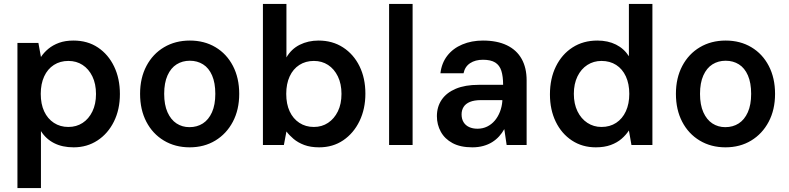

<svg xmlns="http://www.w3.org/2000/svg" viewBox="-20 -740 4028 980"><path d="M69 220V-521H176L189 -449Q204 -472 227 -491Q250 -510 281.5 -521.5Q313 -533 355 -533Q427 -533 480 -497.5Q533 -462 562.5 -400.5Q592 -339 592 -260Q592 -181 561.5 -119.5Q531 -58 477.5 -23Q424 12 356 12Q298 12 256 -9.5Q214 -31 189 -71V220ZM329 -92Q370 -92 401.5 -112.5Q433 -133 451.5 -171Q470 -209 470 -260Q470 -312 451.5 -350Q433 -388 401.5 -408.5Q370 -429 329 -429Q287 -429 255 -408.5Q223 -388 205.5 -350Q188 -312 188 -261Q188 -209 205.5 -171.5Q223 -134 255 -113Q287 -92 329 -92Z M948 12Q874 12 816.5 -22.5Q759 -57 727 -118.5Q695 -180 695 -261Q695 -342 727.5 -403.5Q760 -465 817.5 -499Q875 -533 949 -533Q1023 -533 1080 -499Q1137 -465 1169 -403.5Q1201 -342 1201 -261Q1201 -180 1168.5 -118.5Q1136 -57 1079 -22.5Q1022 12 948 12ZM947 -91Q986 -91 1015.5 -110Q1045 -129 1062 -167Q1079 -205 1079 -261Q1079 -317 1062.5 -355Q1046 -393 1016.5 -411.5Q987 -430 949 -430Q911 -430 881.5 -411.5Q852 -393 835 -355Q818 -317 818 -261Q818 -205 835 -167Q852 -129 881 -110Q910 -91 947 -91Z M1609 12Q1565 12 1533 0Q1501 -12 1478.5 -31Q1456 -50 1442 -69L1429 0H1322V-720H1442V-447Q1467 -490 1510 -511.5Q1553 -533 1606 -533Q1677 -533 1731 -498Q1785 -463 1815 -402Q1845 -341 1845 -262Q1845 -184 1815 -122Q1785 -60 1732 -24Q1679 12 1609 12ZM1582 -92Q1623 -92 1654.5 -113Q1686 -134 1704.5 -171.5Q1723 -209 1723 -261Q1723 -312 1704.5 -350Q1686 -388 1654.5 -408.5Q1623 -429 1582 -429Q1540 -429 1508 -408.5Q1476 -388 1458.5 -350Q1441 -312 1441 -261Q1441 -209 1458.5 -171.5Q1476 -134 1508 -113Q1540 -92 1582 -92Z M1966 0V-720H2086V0Z M2391 12Q2330 12 2290 -9.5Q2250 -31 2230 -67.5Q2210 -104 2210 -147Q2210 -195 2234.5 -231Q2259 -267 2306.5 -287Q2354 -307 2423 -307H2548Q2548 -350 2539 -378.5Q2530 -407 2507.5 -421Q2485 -435 2445 -435Q2406 -435 2379.5 -417.5Q2353 -400 2346 -366H2228Q2234 -418 2263 -455.5Q2292 -493 2339.5 -513Q2387 -533 2445 -533Q2517 -533 2567 -509Q2617 -485 2642.5 -439.5Q2668 -394 2668 -330V0H2566L2554 -81Q2543 -61 2527.5 -44Q2512 -27 2492 -14.5Q2472 -2 2446.5 5Q2421 12 2391 12ZM2417 -83Q2444 -83 2466.5 -94Q2489 -105 2505.5 -124.5Q2522 -144 2532 -170Q2542 -196 2544 -224V-229H2436Q2401 -229 2379 -220Q2357 -211 2346.5 -194.5Q2336 -178 2336 -156Q2336 -133 2346 -116.5Q2356 -100 2374.5 -91.5Q2393 -83 2417 -83Z M3021 12Q2952 12 2899 -23Q2846 -58 2816.5 -119Q2787 -180 2787 -258Q2787 -339 2817.5 -401Q2848 -463 2902.5 -498Q2957 -533 3029 -533Q3083 -533 3124 -512.5Q3165 -492 3190 -453V-720H3310V0H3203L3190 -74Q3175 -51 3152.5 -31.5Q3130 -12 3097.5 0Q3065 12 3021 12ZM3050 -92Q3093 -92 3125 -113Q3157 -134 3174.5 -172Q3192 -210 3192 -261Q3192 -312 3174.5 -350Q3157 -388 3125 -408.5Q3093 -429 3050 -429Q3010 -429 2978 -408.5Q2946 -388 2927.5 -350Q2909 -312 2909 -261Q2909 -210 2927.5 -172Q2946 -134 2978 -113Q3010 -92 3050 -92Z M3683 12Q3609 12 3551.5 -22.5Q3494 -57 3462 -118.5Q3430 -180 3430 -261Q3430 -342 3462.5 -403.5Q3495 -465 3552.5 -499Q3610 -533 3684 -533Q3758 -533 3815 -499Q3872 -465 3904 -403.5Q3936 -342 3936 -261Q3936 -180 3903.5 -118.5Q3871 -57 3814 -22.5Q3757 12 3683 12ZM3682 -91Q3721 -91 3750.5 -110Q3780 -129 3797 -167Q3814 -205 3814 -261Q3814 -317 3797.5 -355Q3781 -393 3751.5 -411.5Q3722 -430 3684 -430Q3646 -430 3616.5 -411.5Q3587 -393 3570 -355Q3553 -317 3553 -261Q3553 -205 3570 -167Q3587 -129 3616 -110Q3645 -91 3682 -91Z"/></svg>

Font: DM Sans 10pt SemiBold
Style: Regular
Weight: 600
Version: Version 4.004;gftools[0.9.30]